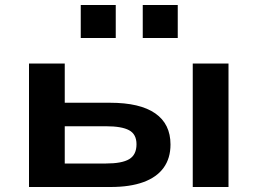

<svg xmlns="http://www.w3.org/2000/svg" viewBox="-20 -748 1030 768"><path d="M96 0V-494H239V-337H420Q540 -337 601 -294.5Q662 -252 662 -170Q662 -115 634.5 -77Q607 -39 553.5 -19.5Q500 0 422 0ZM239 -94H404Q468 -94 497 -111.5Q526 -129 526 -171Q526 -211 496.5 -227Q467 -243 404 -243H239ZM751 0V-494H894V0ZM551 -596V-728H691V-596ZM303 -596V-728H443V-596Z"/></svg>

Font: Nunito Sans 10pt Expanded
Style: Bold
Weight: 700
Width: 7
Designer: Vernon Adams
Foundry: Vernon Adams
Version: Version 3.101;gftools[0.9.27]